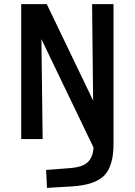

<svg xmlns="http://www.w3.org/2000/svg" viewBox="-20 -675 654 932"><path d="M181 -485 187 0H83V-655H207L432 -187L427 -655H531V24Q531 131 486 177Q441 223 328 230L208 237L204 150L320 141Q378 137 404.5 113.5Q431 90 434 41Z"/></svg>

Font: Intel One Mono Medium
Style: Regular
Weight: 500
Monospace: yes
Designer: Fred Shallcrass
Foundry: Frere-Jones Type LLC
Version: Version 1.400;hotconv 1.1.0;makeotfexe 2.6.0;FJTRelease1.4